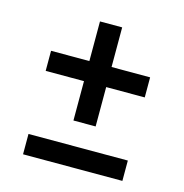

<svg xmlns="http://www.w3.org/2000/svg" viewBox="-86 -622 672 702"><g transform="rotate(15 250.0 -271.0)"><path d="M62 0V-77H438V0ZM292 -542V-392H438V-316H292V-167H208V-316H63V-392H208V-542Z"/></g></svg>

Font: Firava
Style: Regular
Weight: 400
Designer: Carrois Corporate & Edenspiekermann AG
Foundry: Greg Finn Gibson
Version: Version 5.000